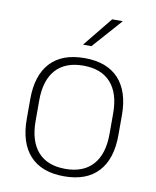

<svg xmlns="http://www.w3.org/2000/svg" viewBox="-79 -743 665 816"><g transform="rotate(10 253.0 -335.0)"><path d="M253 11.5Q156 11.5 105.5 -43.2Q55 -98 55 -201V-287Q55 -389.5 105.5 -444Q156 -498.5 253 -498.5Q349.5 -498.5 400 -444Q450.5 -389.5 450.5 -287V-201Q450.5 -98 400 -43.2Q349.5 11.5 253 11.5ZM253 -20.5Q330.5 -20.5 371.5 -66.5Q412.5 -112.5 412.5 -199.5V-288.5Q412.5 -374.5 371.8 -420.2Q331 -466 253 -466Q175 -466 134.2 -420.2Q93.5 -374.5 93.5 -288.5V-199.5Q93.5 -112.5 134.2 -66.5Q175 -20.5 253 -20.5ZM339 -681H384V-680L272 -553.5H236V-554Z"/></g></svg>

Font: Anek Bangla
Style: Extra-light
Weight: 200
Designer: Sulekha Rajkumar (Bangla), Yesha Goshar (Latin)
Foundry: Ek Type
Version: Version 1.002;March 21, 2022;FontCreator 13.0.0.2683 64-bit